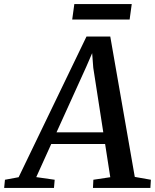

<svg xmlns="http://www.w3.org/2000/svg" viewBox="-88 -928 766 948"><path d="M-67.5 0 -63.5 -40.5 4 -53 339 -747.5H456.5L577.5 -54.5L657 -40.5L654.5 0H371L373 -40.5L456.5 -53L431 -217H165L91 -53.5L182 -40.5L178.5 0ZM191 -274.5H422L372.5 -593.5L367 -665.5L338 -598.5ZM279 -908H562.5L552 -831.5H268.5Z"/></svg>

Font: Merriweather 24pt Medium
Style: Italic
Weight: 500
Italic angle: -7.8°
Version: Version 2.101